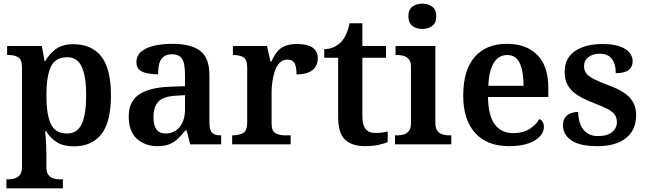

<svg xmlns="http://www.w3.org/2000/svg" viewBox="-20 -787 3531 1047"><path d="M15 240V191H25Q43 191 60 186Q77 181 88.5 166.5Q100 152 100 123V-417Q100 -463 79 -475Q58 -487 28 -487H19V-536H208L223 -454H227Q250 -495 286 -520.5Q322 -546 380 -546Q480 -546 532.5 -479Q585 -412 585 -267Q585 -122 533 -55.5Q481 11 383 11Q326 11 290 -11.5Q254 -34 232 -71H226Q228 -56 229.5 -33Q231 -10 232 11.5Q233 33 233 47V125Q233 153 244.5 167.5Q256 182 273.5 186.5Q291 191 307 191H323V240ZM346 -59Q402 -59 426 -111.5Q450 -164 450 -267Q450 -369 426 -422Q402 -475 347 -475Q281 -475 257 -422Q233 -369 233 -267Q233 -164 257 -111.5Q281 -59 346 -59Z M838 10Q772 10 727 -29.5Q682 -69 682 -152Q682 -233 738 -271.5Q794 -310 907 -314L989 -317V-374Q989 -408 984.5 -434.5Q980 -461 964.5 -476Q949 -491 917 -491Q888 -491 871 -477Q854 -463 848 -438.5Q842 -414 842 -382Q783 -382 753.5 -397Q724 -412 724 -448Q724 -484 750.5 -506Q777 -528 822 -538Q867 -548 921 -548Q1022 -548 1072 -509.5Q1122 -471 1122 -377V-121Q1122 -79 1135.5 -64Q1149 -49 1183 -49H1186V0H1017L998 -75H990Q968 -47 948 -28.5Q928 -10 902.5 0Q877 10 838 10ZM882 -59Q931 -59 960 -95Q989 -131 989 -191V-268L938 -265Q870 -261 843.5 -232.5Q817 -204 817 -148Q817 -59 882 -59Z M1246 0V-49H1249Q1283 -49 1305.5 -61.5Q1328 -74 1328 -121V-419Q1328 -463 1307 -475Q1286 -487 1253 -487H1250V-536H1436L1455 -451H1460Q1473 -481 1489.5 -502.5Q1506 -524 1532 -535.5Q1558 -547 1600 -547Q1657 -547 1685 -527Q1713 -507 1713 -469Q1713 -428 1683.5 -404.5Q1654 -381 1597 -381Q1597 -422 1586.5 -442Q1576 -462 1547 -462Q1520 -462 1503 -442.5Q1486 -423 1477 -394Q1468 -365 1464.5 -335Q1461 -305 1461 -284V-116Q1461 -72 1482.5 -60.5Q1504 -49 1535 -49H1565V0Z M1970 10Q1900 10 1862 -25Q1824 -60 1824 -147V-472H1748V-519Q1776 -519 1800 -530Q1824 -541 1840 -558Q1855 -574 1867 -599Q1879 -624 1886 -660H1956V-536H2085V-472H1956V-153Q1956 -106 1973.5 -84Q1991 -62 2026 -62Q2045 -62 2061.5 -64Q2078 -66 2094 -70V-12Q2079 -5 2046 2.5Q2013 10 1970 10Z M2134 0V-49H2146Q2164 -49 2181 -53.5Q2198 -58 2209.5 -72.5Q2221 -87 2221 -115V-423Q2221 -451 2209 -464.5Q2197 -478 2180 -482.5Q2163 -487 2146 -487H2137V-536H2354V-117Q2354 -88 2365 -73.5Q2376 -59 2394 -54Q2412 -49 2428 -49H2441V0ZM2283 -629Q2251 -629 2229 -645.5Q2207 -662 2207 -698Q2207 -735 2229 -751Q2251 -767 2283 -767Q2314 -767 2336.5 -751Q2359 -735 2359 -698Q2359 -662 2336.5 -645.5Q2314 -629 2283 -629Z M2756 10Q2635 10 2570.5 -62.5Q2506 -135 2506 -265Q2506 -405 2568.5 -476.5Q2631 -548 2745 -548Q2850 -548 2910 -487.5Q2970 -427 2970 -308V-258H2641Q2643 -155 2678.5 -108Q2714 -61 2780 -61Q2832 -61 2868 -84Q2904 -107 2921 -138Q2933 -133 2939.5 -121.5Q2946 -110 2946 -94Q2946 -69 2925.5 -45Q2905 -21 2863 -5.5Q2821 10 2756 10ZM2835 -319Q2835 -397 2814.5 -442Q2794 -487 2746 -487Q2699 -487 2672.5 -444Q2646 -401 2643 -319Z M3239 10Q3141 10 3095.5 -21.5Q3050 -53 3050 -103Q3050 -134 3064.5 -150Q3079 -166 3098.5 -171.5Q3118 -177 3133 -177Q3133 -118 3160.5 -81.5Q3188 -45 3241 -45Q3293 -45 3318.5 -67Q3344 -89 3344 -121Q3344 -144 3333 -160.5Q3322 -177 3295 -191.5Q3268 -206 3221 -224Q3168 -244 3132 -266.5Q3096 -289 3077.5 -319.5Q3059 -350 3059 -394Q3059 -470 3115.5 -508.5Q3172 -547 3265 -547Q3323 -547 3359.5 -534Q3396 -521 3413 -499.5Q3430 -478 3430 -454Q3430 -423 3408.5 -405.5Q3387 -388 3338 -388Q3338 -438 3316.5 -466Q3295 -494 3251 -494Q3213 -494 3189 -476Q3165 -458 3165 -426Q3165 -403 3177 -387Q3189 -371 3218 -356Q3247 -341 3298 -322Q3346 -305 3379.5 -283.5Q3413 -262 3431 -232Q3449 -202 3449 -160Q3449 -78 3393.5 -34Q3338 10 3239 10Z"/></svg>

Font: Noto Nastaliq Urdu SemiBold
Style: Regular
Weight: 600
Version: Version 3.007